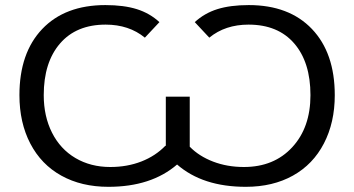

<svg xmlns="http://www.w3.org/2000/svg" viewBox="-20 -718 1378 748"><path d="M626 -149.4V-341.3H719.2V-146.5Q755.4 -109.4 810.3 -88.4Q865.2 -67.4 930.2 -67.4Q1047.4 -67.4 1118.4 -144.3Q1189.5 -221.2 1189.5 -347.2Q1189.5 -475.6 1126.2 -548.8Q1063 -622.1 948.2 -622.1Q857.4 -622.1 795.4 -571.3L738.8 -631.8Q776.4 -666.5 826.9 -682.4Q877.4 -698.2 949.2 -698.2Q1106.4 -698.2 1195.3 -605Q1284.2 -511.7 1284.2 -347.2Q1284.2 -240.7 1241.9 -159.2Q1199.7 -77.6 1121.3 -33.9Q1043 9.8 937.5 9.8Q769.5 9.8 669.9 -77.1Q569.3 9.8 402.3 9.8Q297.4 9.8 219 -33.7Q140.6 -77.1 98.1 -158.7Q55.7 -240.2 55.7 -347.2Q55.7 -511.7 144.5 -605Q233.4 -698.2 390.6 -698.2Q462.4 -698.2 512.9 -682.4Q563.5 -666.5 601.1 -631.8L544.4 -571.3Q482.4 -622.1 391.6 -622.1Q277.3 -622.1 213.9 -548.6Q150.4 -475.1 150.4 -347.2Q150.4 -265.1 182.6 -201.2Q214.8 -137.2 273.9 -102.3Q333 -67.4 409.7 -67.4Q475.6 -67.4 530.8 -88.9Q585.9 -110.4 624.5 -150.4Z"/></svg>

Font: Liberation Sans
Style: Regular
Weight: 400
Designer: Steve Matteson
Foundry: Ascender Corporation
Version: Version 2.00.1